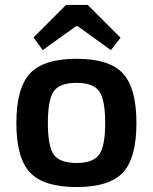

<svg xmlns="http://www.w3.org/2000/svg" viewBox="-20 -741 616 774"><path d="M334 -721 466 -589 427 -539 294 -635H286L152 -539L115 -590L246 -721ZM289 -504Q421 -504 475.5 -445Q530 -386 530 -245Q530 -104 475.5 -45.5Q421 13 289 13Q156 13 101 -45.5Q46 -104 46 -245Q46 -386 101 -445Q156 -504 289 -504ZM289 -407Q221 -407 197 -373.5Q173 -340 173 -245Q173 -151 197 -117.5Q221 -84 289 -84Q355 -84 379.5 -117.5Q404 -151 404 -245Q404 -340 379.5 -373.5Q355 -407 289 -407Z"/></svg>

Font: Exo 2 Semi Bold
Style: Regular
Weight: 600
Designer: Natanael Gama
Version: Version 1.001;PS 001.001;hotconv 1.0.88;makeotf.lib2.5.64775